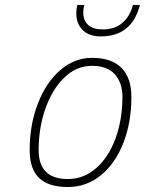

<svg xmlns="http://www.w3.org/2000/svg" viewBox="-20 -741 581 770"><path d="M99 -139Q99 -241 132 -326Q165 -411 222 -460Q279 -509 349 -509Q427 -509 467 -469Q507 -429 507 -352Q507 -251 475 -168.5Q443 -86 385 -38.5Q327 9 252 9Q175 9 137 -27Q99 -63 99 -139ZM471 -352Q471 -409 440.5 -443Q410 -477 349 -477Q287 -477 238.5 -430.5Q190 -384 162.5 -306.5Q135 -229 135 -139Q135 -23 252 -23Q316 -23 366 -67Q416 -111 443.5 -186.5Q471 -262 471 -352ZM286 -687Q286 -705 290 -721H318Q314 -706 314 -691Q314 -659 333.5 -641Q353 -623 392 -623Q441 -623 471.5 -650Q502 -677 513 -721H541Q509 -595 384 -595Q337 -595 311.5 -620.5Q286 -646 286 -687Z"/></svg>

Font: Cairo ExtraLight
Style: Italic
Weight: 275
Italic angle: -13°
Designer: Mohamed Gaber, Accademia di Belle Arti di Urbino and others
Foundry: Kief Type Foundry, Accademia di Belle Arti di Urbino and others
Version: Version 3.011